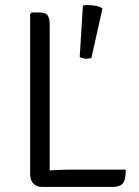

<svg xmlns="http://www.w3.org/2000/svg" viewBox="-20 -735 546 755"><path d="M175.5 0H143.5Q125 0 111.8 -12.8Q98.5 -25.5 98.5 -51.5V-680L104.5 -686H135.5Q160.5 -686 168 -673.5Q175.5 -661 175.5 -636.5ZM474.5 -68Q474.5 -26.5 462.5 -13.2Q450.5 0 423.5 0H143.5L105.5 -57Q141 -63 184 -65.5Q227 -68 262 -68ZM306 -713.5Q310.5 -714.5 315.8 -714.8Q321 -715 326.5 -715Q341 -715 356.5 -712Q372 -709 383 -702L339.5 -507.5Q331.5 -504 321 -504Q305 -504 293.5 -511Z"/></svg>

Font: Signika SC
Style: Regular
Weight: 300
Designer: Anna Giedryś
Foundry: Anna Giedryś
Version: Version 2.000